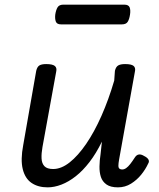

<svg xmlns="http://www.w3.org/2000/svg" viewBox="-20 -791 686 827"><path d="M185 16Q144 16 116 -3Q88 -22 78 -62.5Q68 -103 80 -166L136 -486Q140 -503 149.5 -509Q159 -515 179 -515Q206 -515 216 -507Q226 -499 222 -482L163 -158Q158 -130 159 -108.5Q160 -87 171.5 -75Q183 -63 209 -63Q244 -63 280 -91.5Q316 -120 351 -171Q386 -222 417 -292Q448 -362 472 -444L475 -486Q479 -503 489 -509Q499 -515 519 -515Q546 -515 555.5 -507Q565 -499 561 -482L493 -104Q490 -87 490 -77.5Q490 -68 494.5 -64.5Q499 -61 506 -61Q515 -61 523.5 -67Q532 -73 541 -84.5Q550 -96 561 -113Q568 -124 578 -125.5Q588 -127 601 -119Q615 -112 619.5 -103.5Q624 -95 618 -86Q607 -62 588.5 -39Q570 -16 544.5 0Q519 16 488 16Q456 16 438.5 3.5Q421 -9 414.5 -29Q408 -49 408.5 -74.5Q409 -100 413 -126L419 -181Q394 -130 365.5 -93Q337 -56 306.5 -32Q276 -8 245 4Q214 16 185 16ZM243 -686Q225 -686 220.5 -698Q216 -710 218 -728Q221 -748 228 -759.5Q235 -771 253 -771H515Q534 -771 538.5 -759Q543 -747 540 -728Q537 -708 530 -697Q523 -686 505 -686Z"/></svg>

Font: Playwrite DE VA
Style: Regular
Weight: 400
Designer: Veronika Burian, José Scaglione
Foundry: TypeTogether
Version: Version 1.002